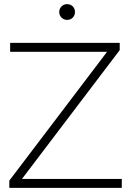

<svg xmlns="http://www.w3.org/2000/svg" viewBox="-20 -907 638 927"><path d="M25 0V-35L497 -657H29V-700H558V-665L86 -43H568V0ZM304 -811Q288 -811 277 -822Q266 -833 266 -849Q266 -865 277 -876Q288 -887 304 -887Q321 -887 331.5 -876Q342 -865 342 -849Q342 -833 331.5 -822Q321 -811 304 -811Z"/></svg>

Font: Red Hat Display VF
Style: Regular
Weight: 300
Designer: Pentagram, MCKL
Foundry: Pentagram, MCKL
Version: Version 1.023